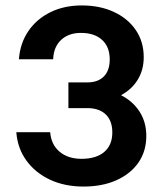

<svg xmlns="http://www.w3.org/2000/svg" viewBox="-20 -678 598 706"><path d="M231.5 -280.5V-375H301Q340.5 -375 362 -397Q383.5 -419 383.5 -459.5Q383.5 -505.5 355.5 -531.2Q327.5 -557 277.5 -557Q232 -557 204.5 -531Q177 -505 175.5 -460H49.5Q54 -519.5 84.5 -564Q115 -608.5 165.5 -633.2Q216 -658 280.5 -658Q347.5 -658 399 -634Q450.5 -610 479.5 -567.2Q508.5 -524.5 508.5 -468Q508.5 -421 486.5 -385Q464.5 -349 425 -328Q469 -305.5 493.5 -267Q518 -228.5 518 -178Q518 -122 489 -80.2Q460 -38.5 408 -15.2Q356 8 287 8Q218 8 164 -17.2Q110 -42.5 77.2 -87.5Q44.5 -132.5 40 -192H164.5Q168 -146.5 199 -120.2Q230 -94 280 -94Q333.5 -94 363.2 -119.2Q393 -144.5 393 -191Q393 -234 368.8 -257.2Q344.5 -280.5 301 -280.5Z"/></svg>

Font: Overused Grotesk SemiBold
Style: Regular
Weight: 610
Version: Version 0.004